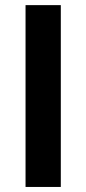

<svg xmlns="http://www.w3.org/2000/svg" viewBox="-20 -740 342 760"><path d="M81.1 -719.7H220.7V0H81.1Z"/></svg>

Font: Reddit Sans Strawberry
Style: Bold
Weight: 700
Designer: Stephen Hutchings
Foundry: Reddit
Version: Version 1.013